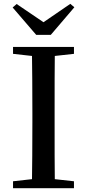

<svg xmlns="http://www.w3.org/2000/svg" viewBox="-20 -982 453 1002"><path d="M366 0V-36L266 -47C265 -112 265 -211 265 -343V-394C265 -527 265 -625 266 -690L366 -701V-737H48V-701L147 -690C148 -625 149 -526 149 -394V-343C149 -210 148 -112 147 -47L48 -36V0ZM245 -800 368 -944 347 -962 207 -866 67 -961 46 -943 169 -800Z"/></svg>

Font: AllPunType SemiBold
Style: Regular
Weight: 600
Version: 1.0